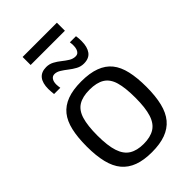

<svg xmlns="http://www.w3.org/2000/svg" viewBox="-260 -964 1066 1066"><g transform="rotate(-45 272.5 -431.0)"><path d="M38 -269Q38 -340 50 -392.5Q62 -445 89 -478.5Q116 -512 161 -529Q206 -546 272 -546Q338 -546 383.5 -529Q429 -512 456 -478.5Q483 -445 495 -392.5Q507 -340 507 -269Q507 -196 494 -143Q481 -90 453 -56.5Q425 -23 380.5 -6.5Q336 10 272 10Q209 10 164.5 -6.5Q120 -23 92 -56.5Q64 -90 51 -143Q38 -196 38 -269ZM123 -269Q123 -190 138.5 -143Q154 -96 187 -75.5Q220 -55 272 -55Q325 -55 358 -75.5Q391 -96 406 -143Q421 -190 421 -269Q421 -347 407.5 -393.5Q394 -440 361 -460.5Q328 -481 272 -481Q217 -481 184 -460.5Q151 -440 137 -393.5Q123 -347 123 -269ZM116 -603Q115 -614 114 -625Q113 -636 113 -645Q113 -692 132.5 -716Q152 -740 191 -740Q215 -740 235.5 -729Q256 -718 274.5 -703Q293 -688 311 -677Q329 -666 348 -666Q361 -666 368.5 -673Q376 -680 379.5 -691.5Q383 -703 383 -716Q383 -723 382.5 -730.5Q382 -738 381 -744H429Q431 -733 431.5 -722.5Q432 -712 432 -702Q432 -657 413 -631Q394 -605 353 -605Q329 -605 308 -616.5Q287 -628 268 -643Q249 -658 231 -669Q213 -680 196 -680Q180 -680 171 -667Q162 -654 162 -632Q162 -625 163 -617Q164 -609 165 -603ZM138 -809V-872H407V-809Z"/></g></svg>

Font: Georama ExtraCondensed Thin
Style: Regular
Weight: 400
Version: Version 1.001